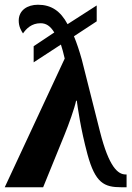

<svg xmlns="http://www.w3.org/2000/svg" viewBox="-23 -790 557 810"><path d="M250 -543 -3 0H159L249 -221C267 -265 292 -335 298 -365H301C305 -336 317 -247 346 -139C379 -18 416 0 489 0H511V-54H507C475 -54 437 -84 399 -234L322 -539C312 -575 301 -608 289 -637L385 -700V-767L262 -688C232 -744 193 -770 137 -770C93 -770 56 -747 56 -703C56 -678 66 -661 74 -649C88 -669 110 -692 148 -692C171 -692 189 -681 206 -653L119 -595V-527L234 -602C239 -586 245 -566 250 -543Z"/></svg>

Font: Noto Serif Condensed ExtraBold
Style: Regular
Weight: 800
Width: 3
Designer: Monotype Design Team
Foundry: Monotype Imaging Inc.
Version: Version 2.013